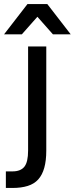

<svg xmlns="http://www.w3.org/2000/svg" viewBox="-56 -730 370 950"><path d="M-27 118H6Q46 118 64.5 95Q83 72 83 15V-500H173V15Q173 65 163 100.5Q153 136 133 158Q113 180 81 190Q49 200 6 200H-27ZM129 -647 52 -560H-36L80 -710H178L294 -560H206Z"/></svg>

Font: Retni Sans Medium
Style: Regular
Weight: 500
Designer: Vitaly Kuzmin
Foundry: ParaType Ltd.
Version: Version 1.00;March 2, 2019;FontCreator 11.5.0.2425 64-bit; t